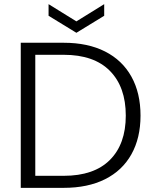

<svg xmlns="http://www.w3.org/2000/svg" viewBox="-20 -905 746 925"><path d="M287 -699Q403 -699 486 -657Q569 -615 613 -536Q657 -457 657 -348Q657 -240 613 -161.5Q569 -83 486 -41.5Q403 0 287 0H80V-699ZM287 -58Q433 -58 509.5 -134.5Q586 -211 586 -348Q586 -486 509.5 -563.5Q433 -641 287 -641H150V-58ZM482 -829 348 -747 214 -829V-885L348 -802L482 -885Z"/></svg>

Font: Poppins-Tabular Light
Style: Regular
Weight: 300
Designer: Ninad Kale (Devanagari), Jonny Pinhorn (Latin)
Foundry: Indian Type Foundry
Version: Version 4.004